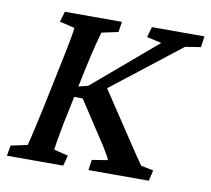

<svg xmlns="http://www.w3.org/2000/svg" viewBox="-68 -649 795 725"><g transform="rotate(10 329.5 -286.5)"><path d="M315.4 0 321.3 -40 381.8 -49.8Q377 -60.5 370.6 -71.8Q364.3 -83 354.5 -98.6L247.1 -262.7H202.1L210.9 -300.8L259.8 -313.5L502.9 -520.5L446.3 -533.2L458 -573.2H659.2L653.3 -531.2L593.8 -521.5L318.4 -306.6L316.4 -338.9L457 -127Q470.7 -106.4 480.5 -91.8Q490.2 -77.1 497.1 -67.4Q503.9 -57.6 508.8 -50.8L556.6 -41L546.9 0ZM2.9 0 9.8 -40 73.2 -53.7Q76.2 -63.5 80.1 -81.1Q84 -98.6 90.8 -127.4Q97.7 -156.2 106.4 -198.2L142.6 -372.1Q156.2 -436.5 162.6 -471.2Q168.9 -505.9 169.9 -519.5L112.3 -533.2L124 -573.2H342.8L336.9 -533.2L273.4 -519.5Q269.5 -506.8 260.3 -470.7Q251 -434.6 237.3 -372.1L201.2 -198.2Q191.4 -153.3 186.5 -125Q181.6 -96.7 178.7 -80.1Q175.8 -63.5 174.8 -53.7L229.5 -40L218.8 0Z"/></g></svg>

Font: Crimson Pro Medium
Style: Italic
Weight: 500
Italic angle: -12°
Designer: Jacques Le Bailly
Foundry: Baron von Fonthausen
Version: Version 1.003